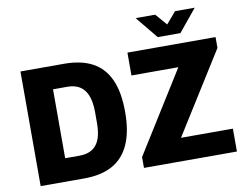

<svg xmlns="http://www.w3.org/2000/svg" viewBox="-90 -1006 1450 1133"><g transform="rotate(-10 635.0 -439.5)"><path d="M65 0V-687H327Q429 -687 496.5 -650.5Q564 -614 598 -538.5Q632 -463 632 -344Q632 -227 597.5 -150.5Q563 -74 495.5 -37Q428 0 326 0ZM236 -137H321Q356 -137 381.5 -147.5Q407 -158 424 -179.5Q441 -201 449 -234Q457 -267 457 -311V-372Q457 -416 449 -449.5Q441 -483 424 -505.5Q407 -528 381.5 -539Q356 -550 321 -550H236ZM684 0V-65L987 -550H706V-687H1234V-622L930 -137H1241V0ZM789 -879H906L992 -780L940 -779L1025 -879H1143L1034 -746H898Z"/></g></svg>

Font: Archivo SemiCondensed ExtraBold
Style: Regular
Weight: 800
Width: 4
Designer: Hector Gatti
Foundry: Omnibus-Type
Version: Version 2.001